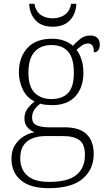

<svg xmlns="http://www.w3.org/2000/svg" viewBox="-20 -746 559 1006"><path d="M235 240Q139 240 89.5 198.5Q40 157 40 85Q40 44 58 15Q76 -14 103.5 -31Q131 -48 161 -53Q140 -61 124 -78.5Q108 -96 108 -127Q108 -156 125.5 -178.5Q143 -201 162 -214Q119 -235 99 -278Q79 -321 79 -368Q79 -446 123.5 -494.5Q168 -543 252 -543Q288 -543 316.5 -532.5Q345 -522 362 -506Q376 -522 399 -541Q422 -560 452 -560Q479 -560 491 -546.5Q503 -533 503 -514Q503 -495 495.5 -483.5Q488 -472 472 -472Q472 -518 443 -518Q424 -518 410.5 -508.5Q397 -499 381 -485Q396 -466 406.5 -435.5Q417 -405 417 -364Q417 -289 375.5 -242Q334 -195 252 -195Q240 -195 220 -197Q200 -199 192 -203Q174 -191 161 -173Q148 -155 148 -129Q148 -101 171.5 -90Q195 -79 235 -79H319Q396 -79 433.5 -43Q471 -7 471 61Q471 142 412.5 191Q354 240 235 240ZM249 -227Q306 -227 336.5 -258.5Q367 -290 367 -365Q367 -441 337 -475.5Q307 -510 249 -510Q194 -510 161.5 -475Q129 -440 129 -364Q129 -293 161.5 -260Q194 -227 249 -227ZM238 207Q337 207 381 170Q425 133 425 67Q425 9 395.5 -12Q366 -33 311 -33H218Q182 -33 152 -22Q122 -11 104 14.5Q86 40 86 84Q86 117 100 145Q114 173 147 190Q180 207 238 207ZM256 -606Q197 -606 166 -640Q135 -674 133 -726H160Q168 -686 193.5 -668Q219 -650 256 -650Q292 -650 318.5 -668Q345 -686 353 -726H380Q378 -674 346.5 -640Q315 -606 256 -606Z"/></svg>

Font: Noto Serif Tibetan ExtraLight
Style: Regular
Weight: 200
Designer: Monotype Design Team
Foundry: Monotype Imaging Inc.
Version: Version 2.103; ttfautohint (v1.8.4.7-5d5b)